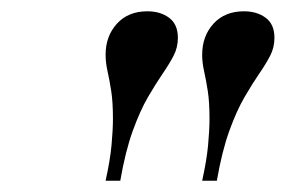

<svg xmlns="http://www.w3.org/2000/svg" viewBox="-20 -783 506 340"><path d="M338 -463Q346 -499 348.5 -526Q351 -553 351 -573Q351 -602 348 -621.5Q345 -641 341.5 -656.5Q338 -672 338 -686Q338 -719 358 -741Q378 -763 412 -763Q435 -763 450.5 -751.5Q466 -740 466 -716Q466 -699 458.5 -684.5Q451 -670 439 -652.5Q427 -635 413 -611Q399 -587 386 -551Q373 -515 364 -463ZM167 -463Q175 -499 177.5 -526Q180 -553 180 -573Q180 -602 177 -621.5Q174 -641 170.5 -656.5Q167 -672 167 -686Q167 -719 187 -741Q207 -763 241 -763Q264 -763 279.5 -751.5Q295 -740 295 -716Q295 -699 287.5 -684.5Q280 -670 268 -652.5Q256 -635 242 -611Q228 -587 215 -551Q202 -515 193 -463Z"/></svg>

Font: Libre Bodoni
Style: Italic
Weight: 400
Italic angle: -13°
Designer: Pablo Impallari, Rodrigo Fuenzalida
Foundry: Impallari Type
Version: Version 2.005;gftools[0.9.23]